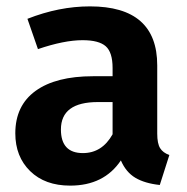

<svg xmlns="http://www.w3.org/2000/svg" viewBox="-20 -566 585 602"><path d="M473 -147Q473 -116 482 -101.5Q491 -87 511 -80L481 14Q434 9 404.5 -8.5Q375 -26 359 -63Q306 16 200 16Q121 16 74.5 -29.5Q28 -75 28 -148Q28 -235 91.5 -281Q155 -327 272 -327H333V-353Q333 -402 311.5 -421Q290 -440 239 -440Q181 -440 99 -412L66 -507Q165 -546 262 -546Q473 -546 473 -361ZM240 -86Q300 -86 333 -145V-246H287Q171 -246 171 -160Q171 -86 240 -86Z"/></svg>

Font: Fira Sans SemiBold
Style: Regular
Weight: 600
Designer: bBox Type GmbH & Carrois Corporate GbR & Edenspiekermann AG
Foundry: bBox Type GmbH & Carrois Corporate GbR & Edenspiekermann AG
Version: Version 4.301;PS 004.301;hotconv 1.0.88;makeotf.lib2.5.64775